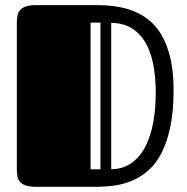

<svg xmlns="http://www.w3.org/2000/svg" viewBox="-20 -721 720 741"><path d="M44.9 -632.8Q44.9 -649.9 47.9 -662.6Q50.8 -675.3 59.1 -683.8Q67.4 -692.4 82 -696.8Q96.7 -701.2 120.1 -701.2H355Q391.6 -701.2 427.7 -696Q463.9 -690.9 496.6 -677.7Q529.3 -664.6 557.4 -641.4Q585.4 -618.2 606 -581.5Q626.5 -544.9 638.2 -493.7Q649.9 -442.4 649.9 -373Q649.9 -291.5 637.5 -232.2Q625 -172.9 603.8 -131.3Q582.5 -89.8 553.5 -64.2Q524.4 -38.6 491 -24.2Q457.5 -9.8 421.6 -4.9Q385.7 0 350.1 0H120.1Q96.7 0 82 -4.4Q67.4 -8.8 59.1 -17.1Q50.8 -25.4 47.9 -38.1Q44.9 -50.8 44.9 -67.9ZM581.1 -362.8Q581.1 -423.3 571.3 -473.1Q561.5 -522.9 540.5 -558.1Q519.5 -593.3 487.1 -612.8Q454.6 -632.3 409.2 -632.8V-67.9Q454.6 -68.4 487.3 -91.6Q520 -114.7 540.8 -154.8Q561.5 -194.8 571.3 -248.3Q581.1 -301.8 581.1 -362.8ZM367.7 -633.8H329.6V-67.4H367.7Z"/></svg>

Font: Fascinate Inline
Style: Regular
Weight: 900
Designer: Astigmatic (AOETI)
Foundry: Astigmatic (AOETI)
Version: Version 1.000